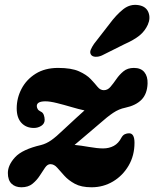

<svg xmlns="http://www.w3.org/2000/svg" viewBox="-20 -760 637 793"><path d="M535.5 -170.5Q535.5 -117.5 511.2 -76Q487 -34.5 446.8 -10.5Q406.5 13.5 358 13.5Q315.5 13.5 289 -1Q262.5 -15.5 245.8 -34.2Q229 -53 216.2 -67.5Q203.5 -82 188 -82Q176 -82 166 -67.5Q156 -53 144 -34.2Q132 -15.5 114.2 -1Q96.5 13.5 68.5 13.5Q43 13.5 27.8 -1.2Q12.5 -16 12.5 -45.5Q12.5 -78 42.2 -110.5Q72 -143 149.5 -161Q171 -166.5 191.2 -180.5Q211.5 -194.5 243 -225Q273 -253 294 -272.2Q315 -291.5 329 -304Q305 -309 274.8 -318Q244.5 -327 215.5 -334.2Q186.5 -341.5 167.5 -341.5Q132 -341.5 132 -322Q132 -316 135.5 -309.8Q139 -303.5 148.5 -299Q157 -295.5 160.8 -285.5Q164.5 -275.5 164.5 -265Q164.5 -249.5 150.8 -240.5Q137 -231.5 120 -231.5Q88 -231.5 68.5 -252.5Q49 -273.5 49 -312.5Q49 -355 69 -393.2Q89 -431.5 127.2 -455.5Q165.5 -479.5 220 -479.5Q275 -479.5 306.2 -465.5Q337.5 -451.5 354.8 -433.2Q372 -415 383 -401.2Q394 -387.5 409 -387.5Q424.5 -387.5 436.2 -401.2Q448 -415 460.5 -433.2Q473 -451.5 490 -465.5Q507 -479.5 533 -479.5Q562 -479.5 576.2 -462Q590.5 -444.5 589.5 -415Q588 -372.5 564.8 -348.5Q541.5 -324.5 497 -315Q471.5 -310 447.5 -294Q423.5 -278 391 -249Q350 -214 325.8 -193.5Q301.5 -173 288 -161.5Q314 -159 348.2 -153Q382.5 -147 406 -147Q430.5 -147 450 -157.5Q469.5 -168 481.5 -191.5Q487.5 -202 495.8 -205.8Q504 -209.5 513 -209.5Q535.5 -209.5 535.5 -170.5ZM431 -659.5Q460 -699 489.2 -722Q518.5 -745 554 -738.5Q583.5 -733 593 -709Q602.5 -685 590.5 -658Q578.5 -631.5 556 -613.2Q533.5 -595 493 -577L401 -531Q387.5 -525 374.5 -525.5Q361.5 -526 356 -534Q350 -543 354.8 -554.5Q359.5 -566 368.5 -579Z"/></svg>

Font: Fraunces 9pt S100
Style: Bold Italic
Weight: 700
Italic angle: -16°
Version: Version 1.000; ttfautohint (v1.8.3)